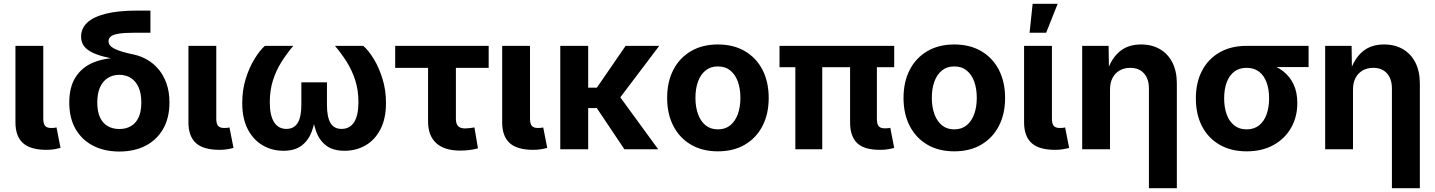

<svg xmlns="http://www.w3.org/2000/svg" viewBox="-20 -783 7528 1007"><path d="M224.1 2.9Q139.6 2.9 100.3 -32.7Q61 -68.4 61 -141.6V-542.5H207V-160.6Q207 -134.8 216.3 -123.3Q225.6 -111.8 248 -111.8Q258.8 -111.8 265.1 -112.5Q271.5 -113.3 276.4 -114.7L297.4 -7.3Q285.6 -3.9 266.6 -0.5Q247.6 2.9 224.1 2.9Z M606 11.7Q527.3 11.7 468.3 -18.8Q409.2 -49.3 376.2 -106.7Q343.3 -164.1 343.3 -245.1Q343.3 -326.2 376.2 -377.9Q409.2 -429.7 468.3 -454.6Q527.3 -479.5 606 -479.5V-468.3Q562.5 -476.6 525.9 -485.8Q489.3 -495.1 462.2 -508.5Q435.1 -522 420.2 -542Q405.3 -562 405.3 -591.3Q405.3 -633.3 436.8 -663.6Q468.3 -693.8 533.7 -710.7Q599.1 -727.5 700.2 -727.5H769V-611.3H684.1Q631.8 -611.3 602.5 -606.4Q573.2 -601.6 561.3 -591.8Q549.3 -582 549.3 -567.4Q549.3 -554.7 557.1 -544.9Q564.9 -535.2 581.5 -526.9Q598.1 -518.6 623.8 -511Q649.4 -503.4 685.5 -496.1Q719.7 -488.3 752.4 -469.5Q785.2 -450.7 811.3 -419.9Q837.4 -389.2 853 -345.7Q868.7 -302.2 868.7 -245.6Q868.7 -164.6 835.7 -106.9Q802.7 -49.3 743.7 -18.8Q684.6 11.7 606 11.7ZM606 -106.4Q640.6 -106.4 666.5 -121.3Q692.4 -136.2 706.8 -167Q721.2 -197.8 721.2 -245.1Q721.2 -293 706.8 -325.2Q692.4 -357.4 666.3 -374Q640.1 -390.6 606 -390.6Q571.8 -390.6 545.4 -374Q519 -357.4 504.6 -325.2Q490.2 -293 490.2 -245.1Q490.2 -197.8 504.6 -167Q519 -136.2 545.2 -121.3Q571.3 -106.4 606 -106.4Z M1131.3 2.9Q1046.9 2.9 1007.6 -32.7Q968.3 -68.4 968.3 -141.6V-542.5H1114.3V-160.6Q1114.3 -134.8 1123.5 -123.3Q1132.8 -111.8 1155.3 -111.8Q1166 -111.8 1172.4 -112.5Q1178.7 -113.3 1183.6 -114.7L1204.6 -7.3Q1192.9 -3.9 1173.8 -0.5Q1154.8 2.9 1131.3 2.9Z M1466.8 7.8Q1406.7 7.8 1357.7 -20.8Q1308.6 -49.3 1279.5 -105.2Q1250.5 -161.1 1250.5 -243.2Q1250.5 -311 1268.8 -369.9Q1287.1 -428.7 1314.7 -473.6Q1342.3 -518.6 1369.1 -542.5H1518.1Q1483.9 -502 1456.1 -457.8Q1428.2 -413.6 1411.6 -361.6Q1395 -309.6 1395 -246.6Q1395 -177.7 1417.5 -142.3Q1439.9 -106.9 1482.4 -106.9Q1522 -106.9 1541.3 -138.4Q1560.5 -169.9 1560.5 -232.4V-351.1H1694.8V-232.4Q1694.8 -169.9 1713.1 -138.4Q1731.4 -106.9 1771.5 -106.9Q1814.5 -106.9 1837.2 -142.3Q1859.9 -177.7 1859.9 -246.6Q1859.9 -311 1842.8 -363.3Q1825.7 -415.5 1797.9 -459.5Q1770 -503.4 1736.8 -542.5H1885.3Q1912.6 -519 1939.9 -474.6Q1967.3 -430.2 1985.8 -370.8Q2004.4 -311.5 2004.4 -243.2Q2004.4 -160.6 1975.3 -104.7Q1946.3 -48.8 1897 -20.5Q1847.7 7.8 1787.1 7.8Q1727.5 7.8 1691.7 -18.8Q1655.8 -45.4 1638.4 -92.8Q1621.1 -140.1 1616.2 -201.7H1637.2Q1632.8 -139.2 1614.7 -92Q1596.7 -44.9 1560.8 -18.6Q1524.9 7.8 1466.8 7.8Z M2393.6 6.8Q2311 6.8 2268.1 -32.2Q2225.1 -71.3 2225.1 -146V-427.2H2052.7V-542.5H2543V-427.2H2371.1V-159.7Q2371.1 -133.8 2382.6 -121.6Q2394 -109.4 2420.4 -109.4Q2430.2 -109.4 2445.1 -111.3Q2460 -113.3 2468.3 -114.7L2486.8 -4.9Q2463.4 1.5 2439.7 4.2Q2416 6.8 2393.6 6.8Z M2776.9 2.9Q2692.4 2.9 2653.1 -32.7Q2613.8 -68.4 2613.8 -141.6V-542.5H2759.8V-160.6Q2759.8 -134.8 2769 -123.3Q2778.3 -111.8 2800.8 -111.8Q2811.5 -111.8 2817.9 -112.5Q2824.2 -113.3 2829.1 -114.7L2850.1 -7.3Q2838.4 -3.9 2819.3 -0.5Q2800.3 2.9 2776.9 2.9Z M3064.9 -542.5V0H2918.5V-542.5ZM3437.5 -542.5 3190.9 -216.3H3028.3L3027.3 -323.2H3110.4L3261.2 -542.5ZM3254.9 0 3106.4 -221.7 3217.8 -293.9 3432.1 0Z M3745.1 10.7Q3663.6 10.7 3603.8 -24.4Q3543.9 -59.6 3511.5 -122.6Q3479 -185.5 3479 -269Q3479 -353.5 3511.5 -416.5Q3543.9 -479.5 3603.8 -514.6Q3663.6 -549.8 3745.1 -549.8Q3827.1 -549.8 3887 -514.6Q3946.8 -479.5 3979.2 -416.5Q4011.7 -353.5 4011.7 -269Q4011.7 -185.5 3979.2 -122.6Q3946.8 -59.6 3887 -24.4Q3827.1 10.7 3745.1 10.7ZM3745.1 -104.5Q3784.2 -104.5 3810.3 -126Q3836.4 -147.5 3849.9 -184.8Q3863.3 -222.2 3863.3 -269.5Q3863.3 -317.9 3849.9 -355Q3836.4 -392.1 3810.3 -413.3Q3784.2 -434.6 3745.1 -434.6Q3706.5 -434.6 3680.4 -413.3Q3654.3 -392.1 3640.9 -355Q3627.4 -317.9 3627.4 -269.5Q3627.4 -222.2 3640.9 -184.8Q3654.3 -147.5 3680.4 -126Q3706.5 -104.5 3745.1 -104.5Z M4595.7 2.9Q4511.7 2.9 4475.1 -33Q4438.5 -68.8 4438.5 -141.6V-510.7H4579.1V-159.2Q4579.1 -132.8 4588.4 -121.3Q4597.7 -109.9 4620.1 -109.9Q4631.3 -109.9 4637.9 -110.6Q4644.5 -111.3 4649.4 -112.8L4669.9 -7.3Q4658.7 -3.9 4639.4 -0.5Q4620.1 2.9 4595.7 2.9ZM4151.4 0V-510.7H4292.5V0ZM4068.4 -430.7V-542.5H4669.9V-430.7Z M4984.9 10.7Q4903.3 10.7 4843.5 -24.4Q4783.7 -59.6 4751.2 -122.6Q4718.8 -185.5 4718.8 -269Q4718.8 -353.5 4751.2 -416.5Q4783.7 -479.5 4843.5 -514.6Q4903.3 -549.8 4984.9 -549.8Q5066.9 -549.8 5126.7 -514.6Q5186.5 -479.5 5219 -416.5Q5251.5 -353.5 5251.5 -269Q5251.5 -185.5 5219 -122.6Q5186.5 -59.6 5126.7 -24.4Q5066.9 10.7 4984.9 10.7ZM4984.9 -104.5Q5023.9 -104.5 5050 -126Q5076.2 -147.5 5089.6 -184.8Q5103 -222.2 5103 -269.5Q5103 -317.9 5089.6 -355Q5076.2 -392.1 5050 -413.3Q5023.9 -434.6 4984.9 -434.6Q4946.3 -434.6 4920.2 -413.3Q4894 -392.1 4880.6 -355Q4867.2 -317.9 4867.2 -269.5Q4867.2 -222.2 4880.6 -184.8Q4894 -147.5 4920.2 -126Q4946.3 -104.5 4984.9 -104.5Z M5514.2 2.9Q5429.7 2.9 5390.4 -32.7Q5351.1 -68.4 5351.1 -141.6V-542.5H5497.1V-160.6Q5497.1 -134.8 5506.3 -123.3Q5515.6 -111.8 5538.1 -111.8Q5548.8 -111.8 5555.2 -112.5Q5561.5 -113.3 5566.4 -114.7L5587.4 -7.3Q5575.7 -3.9 5556.6 -0.5Q5537.6 2.9 5514.2 2.9ZM5379.9 -611.3 5396 -763.2H5527.3L5466.8 -611.3Z M5801.8 -313V0H5655.8V-542.5H5794.4L5796.4 -406.2H5786.1Q5807.6 -474.6 5851.6 -512.2Q5895.5 -549.8 5964.8 -549.8Q6021.5 -549.8 6063.7 -525.1Q6106 -500.5 6129.2 -454.6Q6152.3 -408.7 6152.3 -344.7V204.1H6005.9V-318.8Q6005.9 -369.6 5979.7 -398.4Q5953.6 -427.2 5907.7 -427.2Q5877 -427.2 5853 -413.8Q5829.1 -400.4 5815.4 -375Q5801.8 -349.6 5801.8 -313Z M6518.1 10.7Q6436.5 10.7 6376.5 -23.9Q6316.4 -58.6 6284.2 -121.1Q6252 -183.6 6252 -267.1Q6252 -350.1 6284.4 -412.1Q6316.9 -474.1 6376.7 -508.3Q6436.5 -542.5 6518.1 -542.5H6843.3V-431.2H6607.9L6518.1 -427.2Q6479.5 -427.2 6453.4 -407.2Q6427.2 -387.2 6413.8 -351.3Q6400.4 -315.4 6400.4 -267.1Q6400.4 -219.2 6413.8 -182.6Q6427.2 -146 6453.4 -125.2Q6479.5 -104.5 6518.1 -104.5Q6557.1 -104.5 6583.3 -125.2Q6609.4 -146 6622.8 -182.6Q6636.2 -219.2 6636.2 -267.1Q6636.2 -315.4 6622.8 -351.3Q6609.4 -387.2 6583.3 -407.2Q6557.1 -427.2 6518.1 -427.2V-464.4Q6577.1 -464.4 6626 -450.7Q6674.8 -437 6710.2 -409.2Q6745.6 -381.3 6764.9 -339.8Q6784.2 -298.3 6784.2 -242.7Q6784.2 -170.9 6752 -113.5Q6719.7 -56.2 6659.9 -22.7Q6600.1 10.7 6518.1 10.7Z M7076.2 -313V0H6930.2V-542.5H7068.8L7070.8 -406.2H7060.5Q7082 -474.6 7126 -512.2Q7169.9 -549.8 7239.3 -549.8Q7295.9 -549.8 7338.1 -525.1Q7380.4 -500.5 7403.6 -454.6Q7426.8 -408.7 7426.8 -344.7V204.1H7280.3V-318.8Q7280.3 -369.6 7254.2 -398.4Q7228 -427.2 7182.1 -427.2Q7151.4 -427.2 7127.4 -413.8Q7103.5 -400.4 7089.8 -375Q7076.2 -349.6 7076.2 -313Z"/></svg>

Font: Inter 16pt
Style: Bold
Weight: 700
Version: Version 4.001;git-66647c0bb